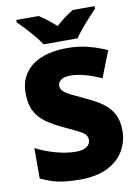

<svg xmlns="http://www.w3.org/2000/svg" viewBox="-100 -993 777 1069"><g transform="rotate(-10 288.5 -458.5)"><path d="M543.9 -216.8Q543.9 -158.7 514.6 -106.7Q485.4 -54.7 423.6 -22.5Q361.8 9.8 264.2 9.8Q215.3 9.8 178.5 5.4Q141.6 1 109.9 -9Q78.1 -19 43.9 -35.2V-207Q102.1 -177.7 161.1 -162.4Q220.2 -147 268.1 -147Q311 -147 331.1 -161.9Q351.1 -176.8 351.1 -200.2Q351.1 -227.5 321.5 -245.1Q292 -262.7 222.2 -293.9Q169.4 -318.4 130.4 -345.9Q91.3 -373.5 70.1 -413.6Q48.8 -453.6 48.8 -515.1Q48.8 -584 82.8 -630.6Q116.7 -677.2 177.5 -700.7Q238.3 -724.1 317.9 -724.1Q387.7 -724.1 443.6 -708.5Q499.5 -692.9 543.9 -672.9L484.9 -523.9Q439 -544.9 394.5 -557.4Q350.1 -569.8 312 -569.8Q274.9 -569.8 257.6 -556.6Q240.2 -543.5 240.2 -523.9Q240.2 -507.3 253.2 -494.1Q266.1 -481 296.6 -465.6Q327.1 -450.2 379.9 -425.8Q432.1 -402.3 468.8 -375.2Q505.4 -348.1 524.7 -310.3Q543.9 -272.5 543.9 -216.8ZM194.8 -767.1Q180.2 -790 157.7 -817.1Q135.3 -844.2 111.6 -869.6Q87.9 -895 68.8 -913.1V-927.2H194.8Q221.2 -910.6 242.4 -893.8Q263.7 -877 290 -854Q315.9 -877 338.9 -894.5Q361.8 -912.1 387.7 -927.2H511.7V-913.1Q495.1 -896 471.7 -870.6Q448.2 -845.2 425.3 -817.6Q402.3 -790 386.7 -767.1Z"/></g></svg>

Font: Open Sans ExtraBold
Style: Regular
Weight: 800
Designer: Monotype Design Team
Foundry: Monotype Imaging Inc.
Version: Version 3.003; ttfautohint (v1.8.4)